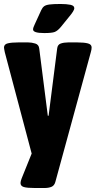

<svg xmlns="http://www.w3.org/2000/svg" viewBox="-34 -738 480 964"><path d="M142 206Q102 206 85.5 201Q69 196 69 181Q69 172 75 157L125 33L-10 -476Q-11 -483 -12.5 -489Q-14 -495 -14 -499Q-14 -516 5.5 -520.5Q25 -525 57 -525H108Q125 -525 143 -519.5Q161 -514 163 -494L206 -157H210L253 -494Q255 -514 271 -519.5Q287 -525 308 -525H355Q389 -525 407.5 -520Q426 -515 426 -500Q426 -489 422 -476L244 175Q239 194 224.5 200Q210 206 189 206ZM188 -572Q132 -572 132 -590Q132 -599 140 -615L173 -687Q179 -700 187.5 -706.5Q196 -713 215 -715.5Q234 -718 270 -718Q300 -718 319.5 -714Q339 -710 339 -697Q339 -690 332 -679Q325 -668 314 -655L271 -602Q255 -583 240.5 -577.5Q226 -572 188 -572Z"/></svg>

Font: Asap Condensed Black
Style: Regular
Weight: 900
Width: 3
Designer: Pablo Cosgaya
Foundry: Omnibus-Type
Version: Version 3.001; ttfautohint (v1.8.4.7-5d5b)